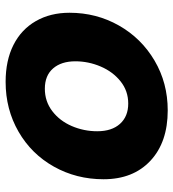

<svg xmlns="http://www.w3.org/2000/svg" viewBox="14 -634 631 700"><g transform="rotate(-90 330.0 -283.5)"><path d="M27 -222Q27 -321 73 -403Q119 -485 200.5 -532Q282 -579 382 -579Q460 -579 516.5 -550.5Q573 -522 603.5 -469Q634 -416 634 -346Q634 -248 587.5 -166Q541 -84 459.5 -36Q378 12 278 12Q162 12 94.5 -51Q27 -114 27 -222ZM457 -325Q457 -376 431 -406Q405 -436 357 -436Q311 -436 275.5 -409Q240 -382 221 -338Q202 -294 202 -245Q202 -192 229 -162Q256 -132 303 -132Q349 -132 384 -160Q419 -188 438 -232.5Q457 -277 457 -325Z"/></g></svg>

Font: Open Sauce Two Black Italic
Style: Regular
Weight: 900
Italic angle: -10°
Designer: Alfredo Marco Pradil
Foundry: Creative Sauce Fz LLC
Version: Version 1.477